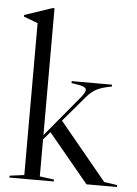

<svg xmlns="http://www.w3.org/2000/svg" viewBox="-52 -762 573 802"><g transform="rotate(5 234.5 -360.5)"><path d="M144 -16 204 -8V0H18V-8L79 -16V-653L20 -675V-682L136 -721H144V-189L286 -360Q304 -382 304 -392Q304 -401 291 -406Q278 -411 242 -416V-424H411V-416Q371 -409 348.5 -397.5Q326 -386 306 -362L216 -256L414 -16L469 -8V0H341L172 -204L144 -171Z"/></g></svg>

Font: Libre Caslon Display
Style: Regular
Weight: 400
Designer: Pablo Impallari, Rodrigo Fuenzalida
Foundry: Pablo Impallari, Rodrigo Fuenzalida
Version: Version 1.002